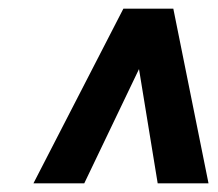

<svg xmlns="http://www.w3.org/2000/svg" viewBox="-20 -720 502 442"><path d="M57 -298H174L300 -561L343 -298H460L379 -700H264Z"/></svg>

Font: Arthouse Owned
Style: Bold Italic
Weight: 700
Italic angle: -10°
Designer: Jeremy Tribby
Foundry: Tribby Type
Version: Version 1.000;PS 001.000;hotconv 1.0.88;makeotf.lib2.5.64775